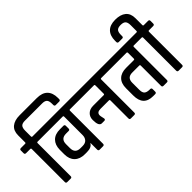

<svg xmlns="http://www.w3.org/2000/svg" viewBox="-72 -1496 2104 2104"><g transform="rotate(-45 980.5 -443.5)"><path d="M239 -887H505Q588 -887 629.5 -845Q671 -803 671 -725V-706Q671 -686 651 -686H598Q580 -686 580 -706V-724Q580 -769 563 -786.5Q546 -804 505 -804H238Q197 -804 180 -786Q163 -768 163 -724V-635Q163 -623 174 -623H239Q259 -623 259 -605V-562Q259 -543 239 -543H174Q163 -543 163 -531V-19Q163 0 144 0H91Q72 0 72 -19V-531Q72 -543 61 -543H-4Q-24 -543 -24 -562V-605Q-24 -623 -4 -623H61Q72 -623 72 -635V-742Q72 -814 116 -850.5Q160 -887 239 -887Z M665 -531V-20Q665 0 646 0H593Q574 0 574 -20V-121H570Q547 -79 476 -79H443Q368 -79 325.5 -121Q283 -163 283 -238V-308Q284 -383 325.5 -424.5Q367 -466 443 -466H497Q516 -466 516 -447V-404Q516 -385 497 -385H457Q375 -385 375 -303V-242Q375 -160 456 -160H489Q532 -160 553 -184Q574 -208 574 -246V-531Q574 -543 563 -543H230Q211 -543 211 -562V-605Q211 -623 230 -623H741Q761 -623 761 -605V-562Q761 -543 741 -543H676Q665 -543 665 -531Z M814 -187Q769 -187 769 -283Q769 -332 800 -361.5Q831 -391 883 -391H1047Q1058 -391 1058 -403V-531Q1058 -542 1049 -543H732Q713 -543 713 -562V-605Q713 -623 732 -623H1226Q1245 -623 1245 -605V-562Q1245 -543 1226 -543H1160Q1149 -543 1149 -531V-19Q1149 0 1130 0H1077Q1058 0 1058 -19V-297Q1058 -310 1047 -310H915Q859 -310 859 -265Q859 -254 864.5 -231Q870 -208 870 -205Q870 -187 852 -187Z M1364 -266V-157Q1364 -114 1382 -96.5Q1400 -79 1442 -78H1453Q1473 -78 1473 -59V-19Q1473 0 1453 0H1422Q1273 0 1273 -160V-271Q1273 -348 1314.5 -388.5Q1356 -429 1431 -429H1552Q1563 -429 1563 -441V-531Q1563 -542 1554 -543H1216Q1197 -543 1197 -562V-605Q1197 -623 1216 -623H1731Q1750 -623 1750 -605V-562Q1750 -543 1731 -543H1665Q1654 -543 1654 -531V-19Q1654 0 1635 0H1583Q1563 0 1563 -19V-333Q1563 -345 1552 -345H1443Q1364 -345 1364 -266Z M1900 -623H1965Q1985 -623 1985 -605V-562Q1985 -543 1965 -543H1900Q1889 -543 1889 -531V-19Q1889 0 1870 0H1817Q1798 0 1798 -19V-531Q1798 -543 1787 -543H1722Q1702 -543 1702 -562V-605Q1702 -623 1722 -623H1787Q1798 -623 1798 -635V-724Q1798 -768 1780.5 -786Q1763 -804 1722 -804Q1681 -804 1664 -786.5Q1647 -769 1647 -724V-706Q1647 -686 1629 -686H1576Q1556 -686 1556 -706V-725Q1556 -803 1597.5 -845Q1639 -887 1720 -887Q1801 -887 1845 -850.5Q1889 -814 1889 -742V-635Q1889 -623 1900 -623Z"/></g></svg>

Font: Rajdhani SemiBold
Style: Regular
Weight: 600
Designer: Satya Rajpurohit, Jyotish Sonowal
Foundry: Indian Type Foundry
Version: Version 1.201 February 1, 2022